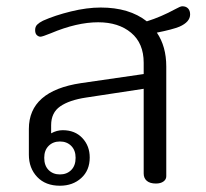

<svg xmlns="http://www.w3.org/2000/svg" viewBox="-20 -583 657 612"><path d="M72 -90V-172Q72 -293 238 -318L438 -347V-383Q438 -445 398 -478.5Q358 -512 293 -512Q225 -512 142 -477Q115 -466 109 -466Q103 -466 97.5 -471Q92 -476 92 -487Q92 -498 98.5 -504.5Q105 -511 117 -517Q155 -534 206 -546.5Q257 -559 301 -559Q392 -559 448 -515Q493 -529 539 -554Q555 -563 561 -563Q573 -563 579.5 -556Q586 -549 586 -537Q586 -513 552 -498Q530 -489 480 -479Q510 -435 510 -371V-21Q510 -11 501 -4.5Q492 2 477 2Q458 2 448 -6.5Q438 -15 438 -30V-300L254 -272Q201 -264 172 -244Q143 -224 143 -184V-158Q161 -168 180 -168Q219 -168 242.5 -143Q266 -118 266 -81Q266 -40 239 -15.5Q212 9 171 9Q125 9 98.5 -19Q72 -47 72 -90ZM221 -80Q221 -104 207 -118Q193 -132 171 -132Q149 -132 135 -118Q121 -104 121 -80Q121 -55 135 -41Q149 -27 171 -27Q193 -27 207 -41Q221 -55 221 -80Z"/></svg>

Font: Maitree
Style: Regular
Weight: 400
Designer: CadsonDemak Team
Foundry: CadsonDemak
Version: Version 1.000